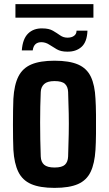

<svg xmlns="http://www.w3.org/2000/svg" viewBox="-20 -904 530 933"><path d="M245 9Q174 9 131.5 -9.5Q89 -28 69 -69Q49 -110 45 -176Q44 -198 43.5 -230.5Q43 -263 43 -299Q43 -335 43.5 -368Q44 -401 45 -424Q49 -492 69.5 -532.5Q90 -573 132.5 -591Q175 -609 245 -609Q317 -609 359.5 -590.5Q402 -572 421.5 -531Q441 -490 444 -424Q446 -394 446.5 -347Q447 -300 446.5 -253.5Q446 -207 444 -176Q440 -110 420.5 -69Q401 -28 359 -9.5Q317 9 245 9ZM245 -90Q281 -90 295.5 -103.5Q310 -117 311 -144Q313 -203 314 -253Q315 -303 314 -352Q313 -401 311 -457Q310 -483 295.5 -496.5Q281 -510 245 -510Q210 -510 194.5 -495.5Q179 -481 178 -457Q175 -390 175 -308Q175 -226 178 -144Q179 -117 194.5 -103.5Q210 -90 245 -90ZM86 -659Q90 -715 116.5 -741Q143 -767 186 -766Q218 -766 237.5 -754.5Q257 -743 272.5 -732Q288 -721 308 -721Q328 -721 340 -730Q352 -739 352 -755H405Q403 -700 376 -676Q349 -652 306 -653Q276 -653 256 -664.5Q236 -676 219.5 -687Q203 -698 183 -699Q144 -700 139 -659ZM55 -818V-884H434V-818Z"/></svg>

Font: Big Shoulders Text ExtraBold
Style: Regular
Weight: 800
Designer: Patric King
Foundry: XO Type Co
Version: Version 1.000; ttfautohint (v1.8.2)